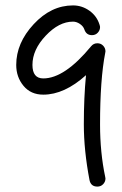

<svg xmlns="http://www.w3.org/2000/svg" viewBox="-20 -350 450 710"><path d="M370 310Q370 322 361.5 331Q353 340 340 340Q316 340 311 316Q290 206 290 110Q290 11 298 -72Q218 0 140 0Q94 0 67 -32.5Q40 -65 40 -110Q40 -191 104.5 -260.5Q169 -330 250 -330Q283 -330 310.5 -310.5Q338 -291 348 -259Q350 -253 350 -250Q350 -238 341.5 -229Q333 -220 320 -220Q299 -220 292 -241Q288 -253 275.5 -261.5Q263 -270 250 -270Q198 -270 149 -218Q100 -166 100 -110Q100 -60 140 -60Q219 -60 317 -179Q326 -190 340 -190Q353 -190 361.5 -181Q370 -172 370 -160Q370 -159 369.5 -157Q369 -155 369 -154Q350 -56 350 110Q350 214 369 304Q369 305 369.5 307Q370 309 370 310Z"/></svg>

Font: Pecita
Style: Book
Weight: 400
Width: 7
Version: Version 4.3